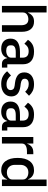

<svg xmlns="http://www.w3.org/2000/svg" viewBox="1175 -1955 792 3182"><g transform="rotate(90 1571.0 -364.0)"><path d="M78 -740H187V-434H192Q209 -476 243.5 -504Q278 -532 338 -532Q418 -532 462.5 -479.5Q507 -427 507 -330V0H398V-317Q398 -438 300 -438Q279 -438 258.5 -432.5Q238 -427 222 -416Q206 -405 196.5 -388Q187 -371 187 -349V0H78Z M1039 0Q996 0 973 -24.5Q950 -49 945 -87H940Q925 -38 885 -13Q845 12 788 12Q707 12 663.5 -30Q620 -72 620 -143Q620 -221 676.5 -260Q733 -299 842 -299H936V-343Q936 -391 910 -417Q884 -443 829 -443Q783 -443 754 -423Q725 -403 705 -372L640 -431Q666 -475 713 -503.5Q760 -532 836 -532Q937 -532 991 -485Q1045 -438 1045 -350V-89H1100V0ZM819 -71Q870 -71 903 -93.5Q936 -116 936 -154V-229H844Q731 -229 731 -159V-141Q731 -106 754.5 -88.5Q778 -71 819 -71Z M1372 12Q1298 12 1248 -14Q1198 -40 1161 -86L1231 -150Q1260 -115 1295.5 -95.5Q1331 -76 1378 -76Q1426 -76 1449.5 -94.5Q1473 -113 1473 -146Q1473 -171 1456.5 -188.5Q1440 -206 1399 -211L1351 -217Q1271 -227 1225.5 -263.5Q1180 -300 1180 -372Q1180 -410 1194 -439.5Q1208 -469 1233.5 -489.5Q1259 -510 1294.5 -521Q1330 -532 1373 -532Q1443 -532 1487.5 -510Q1532 -488 1567 -449L1500 -385Q1480 -409 1447.5 -426.5Q1415 -444 1373 -444Q1328 -444 1306.5 -426Q1285 -408 1285 -379Q1285 -349 1304 -334Q1323 -319 1365 -312L1413 -306Q1499 -293 1538.5 -255.5Q1578 -218 1578 -155Q1578 -117 1563.5 -86.5Q1549 -56 1522 -34Q1495 -12 1457 0Q1419 12 1372 12Z M2082 0Q2039 0 2016 -24.5Q1993 -49 1988 -87H1983Q1968 -38 1928 -13Q1888 12 1831 12Q1750 12 1706.5 -30Q1663 -72 1663 -143Q1663 -221 1719.5 -260Q1776 -299 1885 -299H1979V-343Q1979 -391 1953 -417Q1927 -443 1872 -443Q1826 -443 1797 -423Q1768 -403 1748 -372L1683 -431Q1709 -475 1756 -503.5Q1803 -532 1879 -532Q1980 -532 2034 -485Q2088 -438 2088 -350V-89H2143V0ZM1862 -71Q1913 -71 1946 -93.5Q1979 -116 1979 -154V-229H1887Q1774 -229 1774 -159V-141Q1774 -106 1797.5 -88.5Q1821 -71 1862 -71Z M2250 0V-520H2359V-420H2364Q2375 -460 2410 -490Q2445 -520 2507 -520H2536V-415H2493Q2428 -415 2393.5 -394Q2359 -373 2359 -332V0Z M2955 -86H2950Q2933 -40 2894.5 -14Q2856 12 2804 12Q2705 12 2651 -59.5Q2597 -131 2597 -260Q2597 -389 2651 -460.5Q2705 -532 2804 -532Q2856 -532 2894.5 -506.5Q2933 -481 2950 -434H2955V-740H3064V0H2955ZM2837 -82Q2887 -82 2921 -106.5Q2955 -131 2955 -171V-349Q2955 -389 2921 -413.5Q2887 -438 2837 -438Q2780 -438 2746 -401.5Q2712 -365 2712 -305V-215Q2712 -155 2746 -118.5Q2780 -82 2837 -82Z"/></g></svg>

Font: IBM Plex Sans Thai Medm
Style: Regular
Weight: 500
Designer: Mike Abbink, Paul van der Laan, Pieter van Rosmalen, Ben Mitchell, Mark Frömberg
Foundry: Bold Monday
Version: Version 1.2